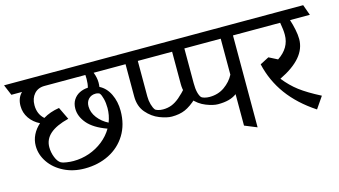

<svg xmlns="http://www.w3.org/2000/svg" viewBox="-99 -834 2007 1138"><g transform="rotate(-15 904.5 -265.5)"><path d="M603 -254.9Q603 -170.9 564.7 -108.6Q526.4 -46.4 460 -12.9Q393.6 20.5 310.5 20.5Q240.2 20.5 183.6 -7.8Q127 -36.1 95 -83.3Q63 -130.4 63 -184.1Q63 -219.2 78.6 -251Q94.2 -282.7 122.6 -307.6Q84 -326.2 60.5 -360.1Q37.1 -394 37.1 -436Q37.1 -484.9 67.4 -514.2H2L-25.4 -579.6H634.3L659.2 -514.2H506.8Q519.5 -482.9 520 -451.7Q520 -436.5 518.1 -424.3Q558.1 -404.3 580.6 -358.4Q603 -312.5 603 -254.9ZM500.5 -172.9Q419.9 -202.1 383.3 -245.4Q346.7 -288.6 346.7 -335.9Q346.7 -367.7 361.1 -390.1Q375.5 -412.6 398.9 -424.3Q422.4 -436 450.7 -437.5Q457 -460 457 -490.2Q457 -499.5 456.1 -514.2H205.6Q165 -514.2 141.6 -487.5Q118.2 -460.9 118.2 -418.9Q118.2 -363.8 155.3 -331.1Q197.8 -356.9 254.4 -365.7L291 -289.6Q214.4 -270.5 176.5 -237.3Q138.7 -204.1 138.7 -155.8Q138.7 -123.5 150.9 -93Q163.1 -62.5 181.6 -51.8Q190.9 -46.4 213.9 -43Q236.8 -39.6 256.8 -39.6Q307.1 -39.6 354 -55.9Q400.9 -72.3 438.7 -102.3Q476.6 -132.3 500.5 -172.9ZM532.2 -291.5Q532.2 -322.3 525.6 -348.4Q519 -374.5 510.3 -384.8Q507.3 -387.7 500 -389.6Q492.7 -391.6 485.8 -391.6Q459 -391.6 442.4 -374.5Q425.8 -357.4 425.8 -329.6Q425.8 -292 451.4 -258.5Q477.1 -225.1 516.1 -205.6Q532.2 -247.1 532.2 -291.5Z M702.6 -316.4V-514.2H634.3L607.4 -579.6H919.4L944.8 -514.2H777.8V-296.4Q777.8 -270 784.4 -246.8Q791 -223.6 800.3 -211.4Q803.7 -206.5 818.1 -202.1Q832.5 -197.8 848.6 -197.8Q877 -197.8 901.1 -207Q925.3 -216.3 950.7 -237.5Q976.1 -258.8 1009.3 -296.4L1045.9 -210.9Q1004.4 -172.9 970 -158Q935.5 -143.1 888.2 -143.1Q857.4 -143.1 813.7 -160.2Q770 -177.2 736.3 -216.3Q702.6 -255.4 702.6 -316.4Z M1171.4 -143.1Q1142.1 -143.1 1098.6 -160.2Q1055.2 -177.2 1021.7 -216.3Q988.3 -255.4 988.3 -316.4V-514.2H919.9L893.6 -579.6H1438L1463.4 -514.2H1361.8V49.8L1286.6 19V-173.8Q1265.6 -158.2 1237.5 -150.6Q1209.5 -143.1 1171.4 -143.1ZM1063.5 -301.3Q1063.5 -267.1 1069.1 -244.4Q1074.7 -221.7 1084.5 -210.4Q1089.4 -205.6 1103.8 -201.7Q1118.2 -197.8 1134.3 -197.8Q1187 -197.8 1226.6 -225.8Q1266.1 -253.9 1286.6 -293.5V-514.2H1063.5Z M1778.3 -32.7 1729.5 38.6Q1625.5 -29.8 1562.7 -115.5Q1500 -201.2 1476.1 -306.2L1530.8 -334.5L1583.5 -307.6Q1659.7 -357.9 1659.7 -438.5Q1659.7 -456.1 1657.7 -472.4Q1655.8 -488.8 1651.4 -514.2H1439L1412.6 -579.6H1810.1L1833.5 -514.2H1711.9Q1721.7 -484.4 1728.5 -451.4Q1735.4 -418.5 1735.4 -392.1Q1735.4 -333 1693.6 -283.7Q1651.9 -234.4 1566.9 -193.4Q1606.4 -143.6 1652.1 -108.9Q1697.8 -74.2 1778.3 -32.7Z"/></g></svg>

Font: Vesper Libre
Style: Regular
Weight: 400
Designer: Robert Keller & Kimya Gandhi
Foundry: Mota Italic
Version: Version 1.058